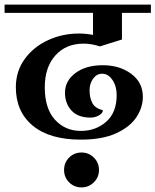

<svg xmlns="http://www.w3.org/2000/svg" viewBox="-32 -620 677 836"><path d="M590 -198Q590 -153 562.5 -110.5Q535 -68 474.5 -40Q414 -12 320 -12Q184 -12 110.5 -73Q37 -134 37 -240Q37 -310 75.5 -363Q114 -416 177 -445Q240 -474 311 -474Q343 -474 373 -468V-564H-12V-600H625V-564H499V-448L403 -418Q366 -430 332 -430Q255 -430 209 -378.5Q163 -327 163 -240Q163 -147 207.5 -98.5Q252 -50 320 -50Q385 -50 430.5 -90Q476 -130 476 -206Q476 -245 457.5 -272Q439 -299 413 -299Q389 -299 373.5 -277.5Q358 -256 358 -228Q358 -193 370.5 -170.5Q383 -148 416 -140Q416 -128 399.5 -118Q383 -108 362 -108Q307 -108 279 -139Q251 -170 251 -216Q251 -268 296.5 -302Q342 -336 415 -336Q489 -336 539.5 -298.5Q590 -261 590 -198ZM399 120Q399 152 376.5 174Q354 196 323 196Q291 196 269 174Q247 152 247 120Q247 88 269 66Q291 44 323 44Q354 44 376.5 66Q399 88 399 120Z"/></svg>

Font: Arya
Style: Bold
Weight: 700
Designer: Eduardo Rodriguez Tunni, Modular Infotech
Foundry: Eduardo Rodriguez Tunni, Modular Infotech
Version: Version 1.002